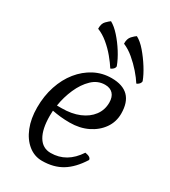

<svg xmlns="http://www.w3.org/2000/svg" viewBox="-208 -950 944 1067"><g transform="rotate(30 264.0 -417.0)"><path d="M237 15Q188 15 149 -16.5Q110 -48 88 -103Q66 -158 66 -229Q66 -303 87 -366.5Q108 -430 146 -477Q184 -524 234.5 -550.5Q285 -577 344 -577Q488 -577 488 -432Q488 -379 458.5 -337Q429 -295 378.5 -270.5Q328 -246 264 -246Q232 -246 204.5 -249Q177 -252 151 -257Q150 -240 150 -224Q150 -139 177.5 -93Q205 -47 257 -47Q360 -47 424 -145Q462 -139 462 -120Q418 -50 364.5 -17.5Q311 15 237 15ZM331 -527Q284 -527 248 -492.5Q212 -458 188.5 -404.5Q165 -351 156 -293H186Q250 -293 298 -313Q346 -333 373 -369Q400 -405 400 -452Q400 -488 382 -507.5Q364 -527 331 -527ZM501 -648Q501 -638 493 -629.5Q485 -621 477 -619Q460 -646 433 -677Q406 -708 373.5 -735.5Q341 -763 307 -777Q306 -809 322 -826Q338 -843 348 -849Q377 -834 407 -799Q437 -764 462.5 -723.5Q488 -683 501 -648ZM335 -648Q335 -638 327 -630Q319 -622 310 -619Q293 -646 266.5 -678Q240 -710 207.5 -737Q175 -764 141 -777Q140 -810 156.5 -826.5Q173 -843 182 -849Q210 -834 240 -800.5Q270 -767 295.5 -726.5Q321 -686 335 -648Z"/></g></svg>

Font: Merienda Light
Style: Regular
Weight: 300
Designer: Eduardo Rodriguez Tunni
Foundry: Eduardo Rodriguez Tunni
Version: Version 2.001; ttfautohint (v1.8.4.7-5d5b)